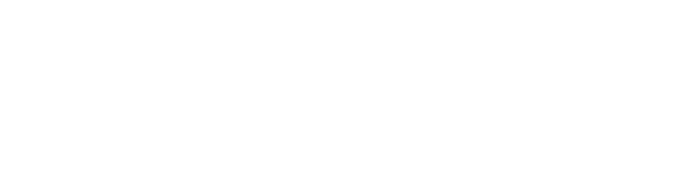

<svg xmlns="http://www.w3.org/2000/svg" viewBox="-21 -18 379 105"><g transform="rotate(10 169.0 35.0)"><path d="M0 35Z"/></g></svg>

Font: Proton
Style: Bk
Weight: 500
Version: Version 1.017